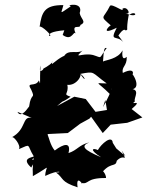

<svg xmlns="http://www.w3.org/2000/svg" viewBox="-20 -755 631 824"><path d="M518 -85 479 -118 464 -142C461 -178 414 -137 400 -111C380 -121 359 -115 414 -80C337 -113 326 -128 363 -144C317 -132 313 -111 274 -98C286 -147 253 -138 215 -109C196 -131 189 -168 184 -178C235 -205 192 -196 170 -179L271 -184L324 -224L364 -246L371 -254L421 -184L455 -220L526 -228L591 -251L545 -287C600 -334 532 -299 559 -320C551 -334 592 -379 526 -373C597 -359 555 -441 535 -449C543 -402 578 -478 507 -442C501 -470 525 -470 524 -511C502 -492 504 -524 506 -539C486 -501 435 -498 422 -491C426 -546 427 -551 438 -549C401 -500 422 -506 379 -519C330 -530 293 -498 334 -538C306 -518 253 -559 246 -480C281 -511 282 -545 203 -480C203 -503 225 -491 160 -457C181 -472 141 -424 154 -474C149 -402 156 -382 147 -410C132 -378 90 -408 114 -370C133 -327 113 -361 105 -298C88 -274 67 -251 55 -275L116 -249C73 -258 95 -199 29 -165C36 -176 72 -130 61 -115C117 -139 93 -135 125 -84C122 -79 67 -78 114 -36C147 -89 105 -55 124 -78C118 -5 121 -44 121 1C208 -48 175 -46 174 0C237 -30 249 -13 220 -15C256 11 237 24 313 49C304 -14 344 48 328 30C365 38 345 8 435 9C436 -12 405 -51 402 7C451 -69 476 -32 481 -65C515 -101 528 -49 502 -110ZM432 -326 439 -283 390 -275 348 -330 299 -340 225 -300C267 -336 233 -305 283 -340C246 -352 277 -350 269 -391C309 -386 339 -437 320 -445C351 -395 349 -421 325 -438C390 -450 370 -446 438 -397C384 -397 394 -409 452 -351C466 -401 465 -372 422 -295ZM249 -605C293 -573 296 -635 307 -606C282 -659 325 -627 325 -648C354 -661 326 -674 322 -699C340 -750 257 -733 284 -728C231 -693 243 -695 252 -733C171 -734 159 -703 150 -640C156 -649 215 -593 190 -602C190 -610 199 -620 256 -625ZM487 -604C479 -583 506 -641 520 -624C533 -632 519 -616 532 -689C565 -717 581 -670 514 -700C548 -684 527 -733 505 -717C517 -698 461 -741 452 -730C423 -670 404 -691 459 -643C464 -663 396 -594 481 -636C448 -572 482 -607 509 -574Z"/></svg>

Font: Asimov Aggro
Style: It
Weight: 500
Designer: Google
Version: Version 2.000980; 2014